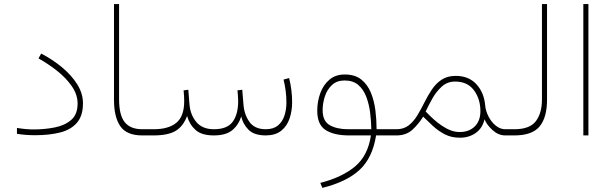

<svg xmlns="http://www.w3.org/2000/svg" viewBox="-20 -663 2990 940"><path d="M144.5 -29.3Q198.7 -29.3 248 -39.1Q297.4 -48.8 328.6 -75.9Q359.9 -103 359.9 -155.8Q359.9 -200.2 331.5 -241Q303.2 -281.7 259.3 -316.4Q215.3 -351.1 168.5 -377L181.6 -400.9Q237.8 -371.6 284.2 -333Q330.6 -294.4 358.4 -249.8Q386.2 -205.1 386.2 -157.2Q386.2 -96.2 356.7 -62Q327.1 -27.8 274.4 -14.4Q221.7 -1 151.9 -1Q105.5 -1 63 -7.8V-36.6Q107.9 -29.3 144.5 -29.3Z M538.1 -643.1H563V-176.3Q563 -99.6 590.6 -64.9Q618.2 -30.3 676.3 -30.3H706.1V0H676.3Q600.1 0 569.1 -44.9Q538.1 -89.8 538.1 -174.3Z M1026.9 0Q966.8 0 937 -27.1Q907.2 -54.2 896 -95.2Q877 -44.4 839.8 -22.2Q802.7 0 731.4 0H686.5V-30.3H732.4Q805.2 -30.3 843.5 -62Q881.8 -93.8 881.8 -167.5Q881.8 -178.2 881.1 -192.4Q880.4 -206.5 878.9 -220.7L901.9 -223.6L907.7 -152.3Q911.6 -101.1 941.2 -65.7Q970.7 -30.3 1027.3 -30.3Q1092.8 -30.3 1119.4 -67.1Q1146 -104 1146 -167.5Q1146 -178.2 1145 -192.4Q1144 -206.5 1142.6 -220.7L1166 -223.6L1171.9 -152.3Q1175.3 -103 1200.9 -66.7Q1226.6 -30.3 1281.2 -30.3Q1318.4 -30.3 1340.6 -48.6Q1362.8 -66.9 1372.6 -96.9Q1382.3 -127 1382.3 -161.6Q1382.3 -190.4 1378.4 -219.5Q1374.5 -248.5 1368.2 -273.4L1395.5 -280.8Q1410.2 -222.2 1410.2 -162.6Q1410.2 -119.6 1397.7 -82.8Q1385.3 -45.9 1357.2 -23.2Q1329.1 -0.5 1282.2 0Q1223.6 0 1196.3 -28.3Q1168.9 -56.6 1161.1 -92.8Q1148.4 -51.8 1117.4 -25.9Q1086.4 0 1026.9 0Z M1668 -298.3Q1717.8 -298.3 1748.5 -273.9Q1779.3 -249.5 1795.7 -209.5Q1812 -169.4 1817.9 -122.6Q1823.7 -75.7 1823.7 -30.3H1910.2V0H1821.3Q1803.7 110.8 1739.7 169.4Q1675.8 228 1558.1 256.8L1548.3 232.4Q1654.8 205.1 1718.3 151.9Q1781.7 98.6 1795.9 0H1689Q1615.2 0 1574.2 -26.4Q1533.2 -52.7 1533.2 -120.6Q1533.2 -166.5 1548.1 -207Q1563 -247.6 1592.8 -272.9Q1622.6 -298.3 1668 -298.3ZM1684.1 -30.3H1797.9Q1797.4 -68.8 1792.2 -110.4Q1787.1 -151.9 1773.7 -188Q1760.3 -224.1 1734.6 -246.6Q1709 -269 1667 -269Q1628.9 -269 1605.2 -246.8Q1581.5 -224.6 1570.6 -191.2Q1559.6 -157.7 1559.6 -123.5Q1559.6 -69.8 1594.7 -50Q1629.9 -30.3 1684.1 -30.3Z M1920.9 0H1890.6V-30.3H1920.9Q1956.5 -30.3 1980.7 -49.1Q2004.9 -67.9 2022.9 -97.7Q2041 -127.4 2057.6 -160.9Q2074.2 -194.3 2094 -224.1Q2113.8 -253.9 2141.8 -272.7Q2169.9 -291.5 2210.9 -291.5Q2274.9 -291.5 2312.5 -250.5Q2350.1 -209.5 2355.5 -146Q2357.9 -119.6 2371.6 -92.8Q2385.3 -65.9 2407 -48.1Q2428.7 -30.3 2453.6 -30.3H2483.4V0H2453.6Q2420.4 0 2391.8 -25.6Q2363.3 -51.3 2352.1 -79.1Q2342.3 -35.6 2309.3 -12.2Q2276.4 11.2 2231.4 11.2Q2189.5 11.2 2157.2 -5.6Q2125 -22.5 2099.4 -46.4Q2073.7 -70.3 2051.8 -91.8Q2029.3 -55.7 1999 -27.8Q1968.8 0 1920.9 0ZM2208 -263.7Q2169.9 -263.7 2142.6 -238.8Q2115.2 -213.9 2096.2 -179.7Q2077.1 -145.5 2064 -117.2Q2083.5 -96.7 2103.3 -78.9Q2123 -61 2143.1 -47.9Q2164.6 -33.2 2186.3 -24.9Q2208 -16.6 2230.5 -16.6Q2276.4 -16.6 2304.2 -43.9Q2332 -71.3 2332 -118.7Q2332 -178.2 2300.5 -220.9Q2269 -263.7 2208 -263.7Z M2463.9 -30.3H2498.5Q2573.2 -30.3 2603.3 -69.6Q2633.3 -108.9 2633.3 -175.8V-643.1H2658.2V-176.3Q2658.2 -87.4 2621.6 -43.7Q2585 0 2498 0H2463.9Z M2860.8 -643.1V0H2835.9V-643.1Z"/></svg>

Font: Vazirmatn FD NL Thin
Style: Regular
Weight: 100
Designer: Saber Rastikerdar
Foundry: Saber Rastikerdar
Version: Version 33.003